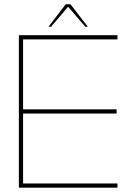

<svg xmlns="http://www.w3.org/2000/svg" viewBox="-20 -869 636 889"><path d="M523.9 -706.1V-686.5H86.9V-362.8H520V-343.3H86.9V-19.5H523.9V0H67.4V-706.1ZM295.4 -837.9 216.3 -745.1H204.6L284.2 -849.1H306.6L386.7 -745.1H375Z"/></svg>

Font: Fortheenas_01
Style: Regular
Weight: 100
Designer: Situjuh Nazara
Version: Version 1.10 September 8, 2014